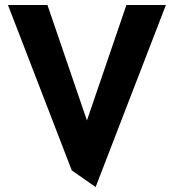

<svg xmlns="http://www.w3.org/2000/svg" viewBox="-20 -733 702 773"><path d="M648 -713H489L330 -248L171 -713H12L269 -47L365 20Z"/></svg>

Font: Bluebird
Style: SfBdNrw
Weight: 700
Designer: Jasper
Foundry: Cannot Into Space Fonts
Version: Version 0.98